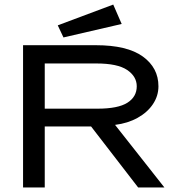

<svg xmlns="http://www.w3.org/2000/svg" viewBox="-20 -821 790 841"><path d="M81 0V-623H400Q537 -623 605.5 -573.5Q674 -524 674 -443Q674 -401 650 -365Q626 -329 583 -305Q540 -281 484 -274L700 0H585L379 -267H176V0ZM176 -345H407Q497 -345 538 -371Q579 -397 579 -443Q579 -486 537 -514.5Q495 -543 402 -543H176ZM258 -657 233 -710 476 -801 513 -716Z"/></svg>

Font: Inconsolata ExtraExpanded Medium
Style: Regular
Weight: 500
Width: 8
Monospace: yes
Designer: Raph Levien, Cyreal, Brenton Simpson
Foundry: Raph Levien, Cyreal, Google
Version: Version 3.001; ttfautohint (v1.8.2.53-6de2)